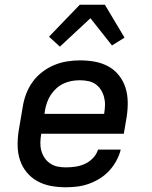

<svg xmlns="http://www.w3.org/2000/svg" viewBox="-20 -783 640 811"><path d="M258 8Q226 8 195.5 2.5Q165 -3 138.5 -17.5Q112 -32 93 -55Q74 -78 64.5 -106.5Q55 -135 54.5 -167Q54 -199 59 -231L76 -331Q80 -358 90 -385Q100 -412 117 -436Q134 -460 158 -478.5Q182 -497 208.5 -508Q235 -519 263 -523.5Q291 -528 318 -528Q350 -528 380.5 -522.5Q411 -517 437.5 -502.5Q464 -488 482.5 -464.5Q501 -441 510 -412.5Q519 -384 519.5 -352.5Q520 -321 515 -289L503 -218H154V-217Q151 -199 150.5 -181Q150 -163 154.5 -146.5Q159 -130 168.5 -116Q178 -102 192 -92.5Q206 -83 223 -79.5Q240 -76 258 -76Q278 -76 298.5 -79Q319 -82 338 -90.5Q357 -99 372.5 -115Q388 -131 394 -151H490Q484 -127 471.5 -104Q459 -81 441.5 -62Q424 -43 401.5 -29Q379 -15 355 -6.5Q331 2 306.5 5Q282 8 258 8ZM168 -302H420V-303Q423 -321 423.5 -338.5Q424 -356 419.5 -373Q415 -390 406 -404Q397 -418 383.5 -427.5Q370 -437 352.5 -440.5Q335 -444 317 -444Q300 -444 283 -441Q266 -438 249.5 -430.5Q233 -423 219 -410.5Q205 -398 195 -383Q185 -368 179 -351Q173 -334 170 -317ZM233 -586 187 -628 317 -763H423L506 -624L453 -591L362 -706Z"/></svg>

Font: Iosevka Custom Medium Oblique
Style: Regular
Weight: 500
Italic angle: -9°
Designer: Belleve Invis
Foundry: Belleve Invis
Version: Version 27.0.1